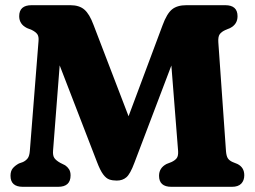

<svg xmlns="http://www.w3.org/2000/svg" viewBox="-20 -720 981 740"><path d="M252 -44Q252 0 204 0H68Q20.5 0 20.5 -42.5Q20.5 -60.5 29 -71Q37.5 -81.5 53 -90L68.5 -95.5Q80 -101 86.8 -110Q93.5 -119 95 -138.5L128.5 -562Q130 -579.5 123.8 -588.2Q117.5 -597 102.5 -604.5L83.5 -612Q54 -627 54 -657.5Q54 -700 102 -700H251Q285.5 -700 305.2 -683Q325 -666 340.5 -624L475.5 -272L606.5 -622.5Q623 -667.5 643 -683.8Q663 -700 698.5 -700H848Q895.5 -700 895.5 -657.5Q895.5 -626.5 867 -612L849 -604.5Q833.5 -597.5 826.8 -588Q820 -578.5 821.5 -556.5L851 -137.5Q852.5 -118.5 858.2 -109.8Q864 -101 876.5 -95.5L895 -88Q921.5 -75 921.5 -44.5Q921.5 -24.5 909.8 -12.2Q898 0 874 0H640.5Q593 0 593 -42.5Q593 -73 622 -88L641 -95.5Q654 -101.5 660.8 -110Q667.5 -118.5 666.5 -137.5L640.5 -467.5L498 -92.5Q482 -49.5 467.2 -36.8Q452.5 -24 430 -24Q414 -24 401.5 -28.2Q389 -32.5 377.5 -48Q366 -63.5 353.5 -96.5L210 -468L184.5 -139.5Q183 -120.5 189.5 -111Q196 -101.5 212 -92.5L231 -83Q240 -77 246 -67.8Q252 -58.5 252 -44Z"/></svg>

Font: Fraunces 72pt S100
Style: Bold
Weight: 700
Version: Version 1.000; ttfautohint (v1.8.3)